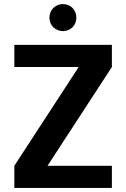

<svg xmlns="http://www.w3.org/2000/svg" viewBox="-20 -917 616 937"><path d="M334 -784C359 -809 359 -853 334 -878C322 -891 304 -897 287 -897C270 -897 253 -891 240 -878C215 -853 215 -809 240 -784C253 -772 270 -765 287 -765C304 -765 322 -772 334 -784ZM50 -698V-590H364L50 -108V0H526V-108H212L526 -590V-698Z"/></svg>

Font: Matrixport Bold
Style: Regular
Weight: 600
Designer: Ninad Kale (Devanagari), Jonny Pinhorn (Latin)
Foundry: Indian Type Foundry
Version: Version 2.000;PS 1.0;hotconv 1.0.79;makeotf.lib2.5.61930; tt